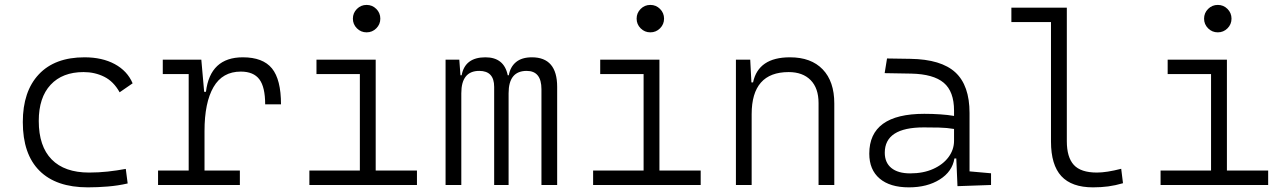

<svg xmlns="http://www.w3.org/2000/svg" viewBox="-20 -764 5313 793"><path d="M342.8 9.8Q211.9 9.8 143.1 -58.8Q74.2 -127.4 74.2 -259.8Q74.2 -386.7 140.4 -457Q206.5 -527.3 329.1 -527.3Q401.9 -527.3 453.9 -499.3Q505.9 -471.2 527.8 -419.9L474.1 -382.8Q449.2 -427.7 410.4 -447Q371.6 -466.3 325.2 -466.3Q237.8 -466.3 189 -413.8Q140.1 -361.3 140.1 -264.6Q140.1 -159.7 193.4 -105.5Q246.6 -51.3 348.1 -51.3Q386.7 -51.3 424.8 -55.4Q462.9 -59.6 499.5 -66.4L507.3 -6.3Q467.3 2.9 425.3 6.3Q383.3 9.8 342.8 9.8Z M824.7 -222.7V-59.6H970.7V0H632.8V-59.6H759.3V-458H652.3V-517.6H811.5L823.2 -384.8H830.6Q848.1 -527.3 982.9 -527.3Q1065.9 -527.3 1103.3 -481.4Q1140.6 -435.5 1140.6 -333H1075.2Q1075.2 -404.3 1051.3 -436.3Q1027.3 -468.3 974.6 -468.3Q898.9 -468.3 861.8 -404.3Q824.7 -340.3 824.7 -222.7Z M1257.8 0V-59.6H1466.3V-458H1287.1V-517.6H1531.7V-59.6H1702.1V0ZM1494.1 -630.4Q1470.7 -630.4 1454.1 -647Q1437.5 -663.6 1437.5 -687Q1437.5 -710.4 1454.1 -727.1Q1470.7 -743.7 1494.1 -743.7Q1517.6 -743.7 1534.2 -727.1Q1550.8 -710.4 1550.8 -687Q1550.8 -663.6 1534.2 -647Q1517.6 -630.4 1494.1 -630.4Z M2216.3 0V-395.5Q2216.3 -471.2 2155.3 -471.2Q2080.6 -471.2 2080.6 -378.9V0H2021V-405.3Q2021 -471.2 1959.5 -471.2Q1885.3 -471.2 1885.3 -378.9V0H1820.3V-517.6H1877L1881.8 -453.1H1886.7Q1900.4 -527.3 1984.9 -527.3Q2062 -527.3 2077.1 -453.1H2081.5Q2087.4 -487.8 2111.3 -507.6Q2135.3 -527.3 2176.8 -527.3Q2281.2 -527.3 2281.2 -405.3V0Z M2429.7 0V-59.6H2638.2V-458H2459V-517.6H2703.6V-59.6H2874V0ZM2666 -630.4Q2642.6 -630.4 2626 -647Q2609.4 -663.6 2609.4 -687Q2609.4 -710.4 2626 -727.1Q2642.6 -743.7 2666 -743.7Q2689.5 -743.7 2706.1 -727.1Q2722.7 -710.4 2722.7 -687Q2722.7 -663.6 2706.1 -647Q2689.5 -630.4 2666 -630.4Z M3360.8 0V-338.4Q3360.8 -399.9 3328.1 -433.1Q3295.4 -466.3 3237.3 -466.3Q3084.5 -466.3 3084.5 -292.5V0H3019.5V-517.6H3078.6L3083.5 -423.8H3090.3Q3112.3 -527.3 3242.7 -527.3Q3330.1 -527.3 3377.9 -477.5Q3425.8 -427.7 3425.8 -336.9V0Z M3934.6 4.9 3929.7 -109.4H3921.9Q3913.1 -55.2 3861.3 -22.7Q3809.6 9.8 3733.9 9.8Q3655.8 9.8 3613 -26.6Q3570.3 -63 3570.3 -129.4Q3570.3 -293.9 3797.4 -293.9Q3832 -293.9 3863.5 -291.7Q3895 -289.6 3920.4 -285.2V-307.1Q3920.4 -386.2 3877.9 -422.1Q3835.4 -458 3743.7 -460L3633.8 -461.9L3643.6 -522.5L3740.2 -521Q3867.2 -519 3925.8 -465.1Q3984.4 -411.1 3984.4 -297.4V-56.2L4073.2 -48.3V0ZM3920.4 -231.4Q3891.6 -236.3 3858.6 -237.1Q3825.7 -237.8 3795.4 -237.8Q3634.3 -237.8 3634.3 -133.3Q3634.3 -92.3 3661.6 -70.1Q3689 -47.9 3739.3 -47.9Q3793.5 -47.9 3834.2 -66.2Q3875 -84.5 3897.7 -115.2Q3920.4 -146 3920.4 -182.6Z M4494.6 9.8Q4406.2 9.8 4363.5 -36.6Q4320.8 -83 4320.8 -179.2V-672.9H4157.2V-732.4H4386.2V-180.7Q4386.2 -114.7 4415 -83Q4443.8 -51.3 4510.7 -51.3Q4550.3 -51.3 4610.8 -66.9L4618.2 -7.3Q4586.4 2 4557.1 5.9Q4527.8 9.8 4494.6 9.8Z M4773.4 0V-59.6H4981.9V-458H4802.7V-517.6H5047.4V-59.6H5217.8V0ZM5009.8 -630.4Q4986.3 -630.4 4969.7 -647Q4953.1 -663.6 4953.1 -687Q4953.1 -710.4 4969.7 -727.1Q4986.3 -743.7 5009.8 -743.7Q5033.2 -743.7 5049.8 -727.1Q5066.4 -710.4 5066.4 -687Q5066.4 -663.6 5049.8 -647Q5033.2 -630.4 5009.8 -630.4Z"/></svg>

Font: CaskaydiaMono NF Light
Style: Regular
Weight: 300
Designer: Aaron Bell
Foundry: Saja Typeworks
Version: Version 2111.001; ttfautohint (v1.8.4);Nerd Fonts 3.1.1